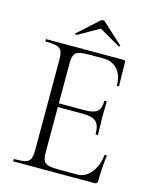

<svg xmlns="http://www.w3.org/2000/svg" viewBox="-117 -868 768 948"><g transform="rotate(15 266.5 -394.0)"><path d="M457 0H44Q42 0 42 -6Q42 -12 44 -12Q82 -12 101 -17Q120 -22 126.5 -37Q133 -52 133 -81V-544Q133 -573 126.5 -587.5Q120 -602 101 -607.5Q82 -613 44 -613Q42 -613 42 -619Q42 -625 44 -625H440Q449 -625 449 -616L451 -495Q451 -492 445.5 -492Q440 -492 440 -495Q440 -547 413 -576.5Q386 -606 342 -606H273Q236 -606 217.5 -601Q199 -596 192.5 -581.5Q186 -567 186 -538V-85Q186 -57 192.5 -43Q199 -29 217.5 -24Q236 -19 273 -19H365Q405 -19 434 -54Q463 -89 470 -146Q470 -149 476 -148.5Q482 -148 482 -145Q478 -119 475.5 -82.5Q473 -46 473 -15Q473 0 457 0ZM401 -235Q401 -280 382 -298Q363 -316 315 -316H161V-335H318Q364 -335 382 -350.5Q400 -366 400 -404Q400 -406 406 -406Q412 -406 412 -404Q412 -375 411.5 -359Q411 -343 411 -325Q411 -303 412 -281.5Q413 -260 413 -235Q413 -233 407 -233Q401 -233 401 -235ZM176 -690 279 -783Q284 -788 291 -788Q298 -788 302 -783L404 -690Q407 -689 404 -685.5Q401 -682 399 -683L291 -745L182 -683Q181 -682 177.5 -685.5Q174 -689 176 -690Z"/></g></svg>

Font: Cormorant Infant Light
Style: Regular
Weight: 300
Designer: Christian Thalmann (Catharsis Fonts)
Foundry: Catharsis Fonts
Version: Version 4.001